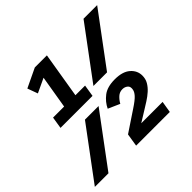

<svg xmlns="http://www.w3.org/2000/svg" viewBox="-212 -877 1056 1056"><g transform="rotate(-45 316.0 -349.0)"><path d="M65 -432H151L183 -624L100 -585L78 -645L189 -698H283L239 -432H314L303 -363H54ZM568 -698H674L451 -398H345ZM181 -300H287L64 0H-42ZM291 -75 411 -155Q452 -182 467 -199Q482 -216 484 -230Q485 -235 485 -237.5Q485 -240 485 -242Q485 -256 473 -264.5Q461 -273 445 -273Q423 -273 407 -258.5Q391 -244 380 -224L312 -254Q329 -290 362 -315.5Q395 -341 454 -341Q514 -341 545 -314Q576 -287 576 -248Q576 -222 564 -201.5Q552 -181 533 -164Q514 -147 492 -133Q470 -119 449 -106L386 -67H552L541 0H279Z"/></g></svg>

Font: IBM Plex Mono
Style: Bold Italic
Weight: 700
Italic angle: -9°
Monospace: yes
Designer: Mike Abbink, Paul van der Laan, Pieter van Rosmalen
Foundry: Bold Monday
Version: Version 2.3